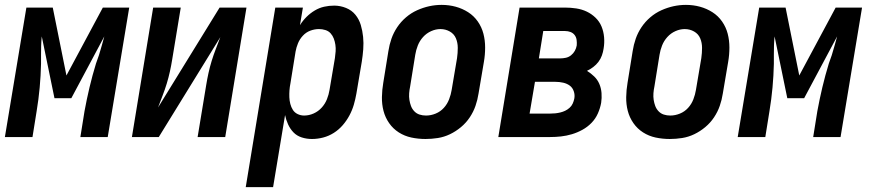

<svg xmlns="http://www.w3.org/2000/svg" viewBox="-37 -561 3557 786"><path d="M-17 0 71 -530H179L235 -252L384 -530H492L404 0H292L309 -106Q318 -155 329.5 -203.5Q341 -252 356 -301L368 -335Q374 -355 379.5 -374Q385 -393 390 -412L255 -159H186L134 -412Q132 -393 131.5 -374Q131 -355 131 -336V-300Q130 -252 125.5 -203Q121 -154 113 -106L96 0Z M503 0 590 -530H703L668 -318Q664 -293 658.5 -268Q653 -243 645.5 -218.5Q638 -194 628.5 -169.5Q619 -145 610 -121L862 -530H972L885 0H772L807 -212Q811 -237 816.5 -262Q822 -287 829.5 -311.5Q837 -336 846.5 -360.5Q856 -385 865 -409L613 0Z M969 205 1090 -530H1203L1191 -458Q1202 -476 1217.5 -491.5Q1233 -507 1251.5 -518Q1270 -529 1290 -533.5Q1310 -538 1331 -538Q1356 -538 1379.5 -528.5Q1403 -519 1418 -500.5Q1433 -482 1440 -458.5Q1447 -435 1449.5 -410Q1452 -385 1450 -359Q1448 -333 1444 -308L1422 -178Q1418 -155 1411.5 -132.5Q1405 -110 1393.5 -88.5Q1382 -67 1366 -48.5Q1350 -30 1329.5 -17Q1309 -4 1286 2Q1263 8 1240 8Q1218 8 1198 1.5Q1178 -5 1164.5 -19Q1151 -33 1142.5 -51.5Q1134 -70 1130 -90L1081 205ZM1208 -88Q1228 -88 1247 -96.5Q1266 -105 1280 -120.5Q1294 -136 1301.5 -155Q1309 -174 1312 -193L1334 -323Q1336 -337 1337 -350.5Q1338 -364 1336 -377.5Q1334 -391 1329.5 -403Q1325 -415 1316.5 -424.5Q1308 -434 1295 -438Q1282 -442 1269 -442Q1251 -442 1233.5 -435.5Q1216 -429 1203 -415Q1190 -401 1183 -384Q1176 -367 1173 -350L1152 -220Q1149 -205 1148 -191Q1147 -177 1147.5 -163Q1148 -149 1151.5 -135.5Q1155 -122 1162 -111Q1169 -100 1181.5 -94Q1194 -88 1208 -88Z M1705 8Q1675 8 1647 2Q1619 -4 1595.5 -19Q1572 -34 1556 -57Q1540 -80 1533 -107Q1526 -134 1526.5 -163.5Q1527 -193 1532 -222L1553 -352Q1557 -378 1565.5 -402.5Q1574 -427 1589 -449.5Q1604 -472 1625 -490Q1646 -508 1670.5 -519Q1695 -530 1720 -535.5Q1745 -541 1771 -541Q1801 -541 1828.5 -533.5Q1856 -526 1879.5 -511Q1903 -496 1919 -473Q1935 -450 1942 -423Q1949 -396 1949 -366.5Q1949 -337 1944 -308L1922 -178Q1918 -152 1909.5 -127.5Q1901 -103 1886 -80.5Q1871 -58 1850 -40.5Q1829 -23 1805 -11.5Q1781 0 1755.5 4Q1730 8 1705 8ZM1707 -88Q1727 -88 1746.5 -96Q1766 -104 1780 -119.5Q1794 -135 1801.5 -154.5Q1809 -174 1812 -193L1834 -323Q1837 -344 1837 -365Q1837 -386 1829.5 -404Q1822 -422 1804.5 -432Q1787 -442 1766 -442Q1747 -442 1728 -433.5Q1709 -425 1695 -409.5Q1681 -394 1673.5 -375Q1666 -356 1663 -337L1642 -207Q1639 -193 1638 -179Q1637 -165 1639 -152Q1641 -139 1645.5 -127Q1650 -115 1659 -105.5Q1668 -96 1680.5 -92Q1693 -88 1707 -88Z M2003 0 2090 -530H2276Q2299 -530 2322 -526.5Q2345 -523 2365 -513.5Q2385 -504 2401 -488.5Q2417 -473 2425.5 -452.5Q2434 -432 2436 -408.5Q2438 -385 2434 -362Q2432 -348 2427 -334Q2422 -320 2413 -308Q2404 -296 2391.5 -286.5Q2379 -277 2366 -271Q2382 -261 2395.5 -248Q2409 -235 2416.5 -217.5Q2424 -200 2425.5 -180Q2427 -160 2424 -140Q2420 -118 2410.5 -96.5Q2401 -75 2384.5 -58Q2368 -41 2347 -29.5Q2326 -18 2304 -11.5Q2282 -5 2260 -2.5Q2238 0 2215 0ZM2169 -322H2257Q2268 -322 2279.5 -324.5Q2291 -327 2300.5 -334.5Q2310 -342 2316 -352.5Q2322 -363 2324 -375Q2325 -386 2323.5 -397.5Q2322 -409 2315.5 -417.5Q2309 -426 2298.5 -430Q2288 -434 2276 -434H2187ZM2131 -96H2215Q2226 -96 2236 -97Q2246 -98 2256.5 -100.5Q2267 -103 2276.5 -107.5Q2286 -112 2294.5 -119.5Q2303 -127 2307.5 -137Q2312 -147 2314 -157Q2317 -172 2312 -187Q2307 -202 2295.5 -210.5Q2284 -219 2268.5 -222.5Q2253 -226 2237 -226H2153Z M2705 8Q2675 8 2647 2Q2619 -4 2595.5 -19Q2572 -34 2556 -57Q2540 -80 2533 -107Q2526 -134 2526.5 -163.5Q2527 -193 2532 -222L2553 -352Q2557 -378 2565.5 -402.5Q2574 -427 2589 -449.5Q2604 -472 2625 -490Q2646 -508 2670.5 -519Q2695 -530 2720 -535.5Q2745 -541 2771 -541Q2801 -541 2828.5 -533.5Q2856 -526 2879.5 -511Q2903 -496 2919 -473Q2935 -450 2942 -423Q2949 -396 2949 -366.5Q2949 -337 2944 -308L2922 -178Q2918 -152 2909.5 -127.5Q2901 -103 2886 -80.5Q2871 -58 2850 -40.5Q2829 -23 2805 -11.5Q2781 0 2755.5 4Q2730 8 2705 8ZM2707 -88Q2727 -88 2746.5 -96Q2766 -104 2780 -119.5Q2794 -135 2801.5 -154.5Q2809 -174 2812 -193L2834 -323Q2837 -344 2837 -365Q2837 -386 2829.5 -404Q2822 -422 2804.5 -432Q2787 -442 2766 -442Q2747 -442 2728 -433.5Q2709 -425 2695 -409.5Q2681 -394 2673.5 -375Q2666 -356 2663 -337L2642 -207Q2639 -193 2638 -179Q2637 -165 2639 -152Q2641 -139 2645.5 -127Q2650 -115 2659 -105.5Q2668 -96 2680.5 -92Q2693 -88 2707 -88Z M2983 0 3071 -530H3179L3235 -252L3384 -530H3492L3404 0H3292L3309 -106Q3318 -155 3329.5 -203.5Q3341 -252 3356 -301L3368 -335Q3374 -355 3379.5 -374Q3385 -393 3390 -412L3255 -159H3186L3134 -412Q3132 -393 3131.5 -374Q3131 -355 3131 -336V-300Q3130 -252 3125.5 -203Q3121 -154 3113 -106L3096 0Z"/></svg>

Font: Iosevka Curly Oblique
Style: Bold
Weight: 700
Italic angle: -9°
Monospace: yes
Designer: Belleve Invis
Foundry: Belleve Invis
Version: Version 11.1.0; ttfautohint (v1.8.3)